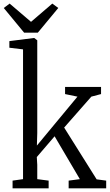

<svg xmlns="http://www.w3.org/2000/svg" viewBox="-34 -1026 598 1046"><path d="M34.5 0V-42L91.5 -50V-757L17 -766V-802L150.5 -819H152.5L169 -806.5V-301L167 -233L388 -499.5L320.5 -513.5V-552.5H516.5V-513.5L463.5 -499.5L315.5 -331L492.5 -49L544.5 -42V0H340V-42L401 -50L263.5 -283.5L166.5 -170.5L169 -128V-50L231 -42V0ZM97.5 -848 -13.5 -982.5 18.5 -1006.5 135 -907 251 -1006.5 283.5 -982.5 172 -848Z"/></svg>

Font: Merriweather 24pt SemiCondensed Light
Style: Regular
Weight: 300
Width: 4
Designer: Eben Sorkin
Foundry: Eben Sorkin
Version: Version 2.100